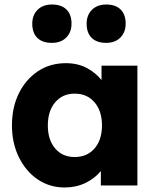

<svg xmlns="http://www.w3.org/2000/svg" viewBox="-20 -822 699 851"><path d="M267 9Q200 9 147.5 -26.5Q95 -62 64 -124.5Q33 -187 33 -266Q33 -347 64 -409Q95 -471 148.5 -506.5Q202 -542 272 -542Q324 -542 364 -521Q404 -500 430 -467V-531H589V0H427V-64Q400 -31 358.5 -11Q317 9 267 9ZM311 -126Q366 -126 399 -164Q432 -202 432 -266Q432 -330 399 -368.5Q366 -407 311 -407Q257 -407 224.5 -368.5Q192 -330 192 -266Q192 -202 224.5 -164Q257 -126 311 -126ZM451 -632Q409 -632 386.5 -654Q364 -676 364 -717Q364 -755 387.5 -778.5Q411 -802 451 -802Q492 -802 514.5 -780Q537 -758 537 -717Q537 -679 513.5 -655.5Q490 -632 451 -632ZM210 -632Q168 -632 145.5 -654Q123 -676 123 -717Q123 -755 146.5 -778.5Q170 -802 210 -802Q252 -802 274.5 -780Q297 -758 297 -717Q297 -679 273.5 -655.5Q250 -632 210 -632Z"/></svg>

Font: Lexend Deca
Style: Bold
Weight: 700
Designer: Bonnie Shaver-Troup, Thomas Jockin
Foundry: Lexend
Version: Version 1.008; ttfautohint (v1.8.4.7-5d5b)